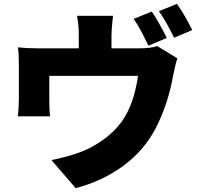

<svg xmlns="http://www.w3.org/2000/svg" viewBox="-20 -895 1040 997"><path d="M846 -698 751 -658Q747 -666 722.5 -714.5Q698 -763 674 -797L768 -835Q800 -790 846 -698ZM978 -739 884 -699Q840 -789 805 -837L899 -875Q944 -810 978 -739ZM564 -787Q559 -735 559 -711V-561H389V-711Q389 -738 387.5 -758Q386 -778 380 -813H567ZM879 -502Q852 -352 788 -228Q727 -112 619 -33Q511 46 373 82L247 -64Q286 -71 330.5 -83.5Q375 -96 410 -110Q468 -134 520.5 -172.5Q573 -211 612 -263Q646 -312 666 -370Q686 -428 697 -501H236V-373Q236 -322 240 -291H73Q78 -339 78 -386V-558Q78 -618 73 -649Q119 -644 180 -644H705Q762 -644 796 -656L901 -592Q892 -567 879 -502Z"/></svg>

Font: Merged Yaku Han JP Black
Style: Regular
Weight: 900
Designer: Ryoko NISHIZUKA 西塚涼子 (kana, bopomofo & ideographs); Paul D. Hunt (Latin, Greek & Cyrillic); Sandoll Communications 산돌커뮤니
Foundry: Adobe
Version: Version 2.004